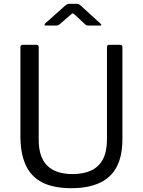

<svg xmlns="http://www.w3.org/2000/svg" viewBox="-20 -977 749 1007"><path d="M622 -247Q622 -158 591.5 -101Q561 -44 501 -17Q441 10 355 10Q261 10 202 -20Q143 -50 115 -111Q87 -172 87 -264V-728Q87 -742 99 -742H171Q183 -742 183 -729V-243Q183 -152 228 -108Q273 -64 361 -64Q419 -64 459.5 -83.5Q500 -103 520.5 -143Q541 -183 541 -246V-729Q541 -742 552 -742H611Q622 -742 622 -730V-247ZM427 -849 373 -899Q365 -907 362 -907Q359 -907 350 -899L292 -849Q287 -845 284 -844Q281 -843 274 -843H220Q214 -843 213.5 -846.5Q213 -850 218 -855L320 -946Q326 -951 331 -954Q336 -957 345 -957H384Q392 -957 396 -953.5Q400 -950 404 -947L505 -855Q519 -843 504 -843H445Q440 -843 435.5 -844Q431 -845 427 -849Z"/></svg>

Font: Libre Franklin Thin
Style: Regular
Weight: 400
Version: Version 3.000